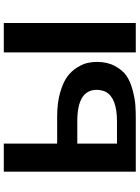

<svg xmlns="http://www.w3.org/2000/svg" viewBox="118 -853 735 1011"><g transform="rotate(-90 485.5 -347.5)"><path d="M87 0V-695H235V-414H377Q449 -414 503 -398.5Q557 -383 587 -361Q617 -339 635.5 -309Q654 -279 659.5 -254.5Q665 -230 665 -205Q665 -150 643.5 -110Q622 -70 592.5 -49.5Q563 -29 518 -17Q473 -5 440.5 -2.5Q408 0 366 0ZM235 -99H352Q473 -99 506 -156V-155Q518 -179 518 -208Q516 -308 353 -308H235V-259ZM715 0V-695H870V0Z"/></g></svg>

Font: Coval
Style: Heavy
Weight: 900
Foundry: Context Ltd
Version: Version 001.000